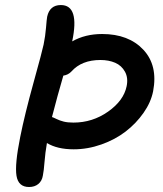

<svg xmlns="http://www.w3.org/2000/svg" viewBox="-20 -730 645 761"><path d="M95.2 11.2Q52.7 11.2 45.4 -33.2Q38.1 -77.6 60.1 -187Q78.1 -276.9 113 -402.8Q147.9 -528.8 152.8 -553.2Q159.7 -586.9 162.4 -620.1Q165 -653.3 167 -664.1Q177.2 -710 221.2 -710Q296.4 -710 266.1 -565.9Q317.4 -595.2 384.8 -595.2Q489.7 -595.2 548.1 -533Q606.4 -470.7 586.9 -368.2Q578.1 -324.2 548.8 -282.5Q519.5 -240.7 478 -208.7Q436.5 -176.8 382.1 -157.5Q327.6 -138.2 272 -138.2Q207 -138.2 166 -163.1Q159.2 -124 156.5 -88.6Q153.8 -53.2 149.9 -34.2Q146.5 -12.7 131.8 -0.7Q117.2 11.2 95.2 11.2ZM263.2 -446.8Q250.5 -433.1 231 -430.2Q208 -351.6 186 -266.1Q191.4 -264.6 204.1 -258.3Q216.8 -252 232.7 -248Q248.5 -244.1 271 -244.1Q346.7 -244.1 408.4 -287.6Q470.2 -331.1 481.9 -388.2Q488.8 -421.4 475.3 -445.8Q461.9 -470.2 436.5 -481.2Q411.1 -492.2 377.9 -492.2Q303.7 -492.2 263.2 -446.8Z"/></svg>

Font: Shantell Sans Normal
Style: Italic
Weight: 500
Italic angle: -11.31°
Designer: Stephen Nixon, Anya Danilova, Shantell Martin
Foundry: Arrow Type
Version: Version 1.006;[559af2be0]